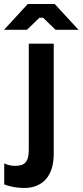

<svg xmlns="http://www.w3.org/2000/svg" viewBox="-58 -737 410 954"><path d="M332 -589 214 -717H80L-38 -589H76L138 -649H156L218 -589ZM62 197C154 197 209 137 209 28V-520H85V8C85 68 64 87 18 87C-3 87 -20 83 -37 75V179C-6 192 32 197 62 197Z"/></svg>

Font: Fixel Display SemiBold
Style: Regular
Weight: 600
Designer: AlfaBravo + MacPaw
Foundry: Kyrylo Tkachov, Marchela Mozhyna, Serhii Makarenko, Maria Weinstein, Zakhar Kryvoshyya
Version: Version 1.211